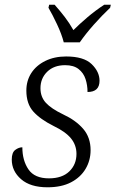

<svg xmlns="http://www.w3.org/2000/svg" viewBox="-20 -786 491 816"><path d="M182 10Q109 10 69.5 -24.5Q30 -59 30 -108Q30 -138 45 -149Q60 -160 75 -160Q75 -104 101 -66Q127 -28 188 -28Q244 -28 274.5 -57.5Q305 -87 305 -132Q305 -169 282 -197.5Q259 -226 207 -251Q151 -279 121.5 -312Q92 -345 92 -401Q92 -443 113 -475.5Q134 -508 172.5 -527Q211 -546 261 -546Q336 -546 369.5 -513.5Q403 -481 403 -443Q403 -395 352 -395Q352 -424 343.5 -450Q335 -476 314 -492.5Q293 -509 257 -509Q209 -509 180.5 -481Q152 -453 152 -411Q152 -374 175 -349Q198 -324 248 -300Q302 -275 333.5 -238.5Q365 -202 365 -148Q365 -104 343.5 -68Q322 -32 281.5 -11Q241 10 182 10ZM251 -606Q242 -641 222.5 -682.5Q203 -724 186 -753L189 -766H212Q236 -739 255.5 -713.5Q275 -688 292 -658Q318 -684 351.5 -712.5Q385 -741 423 -766H451L448 -753Q413 -720 378.5 -681Q344 -642 319 -606Z"/></svg>

Font: Noto Serif Light
Style: Italic
Weight: 300
Italic angle: -12°
Designer: Monotype Design Team
Foundry: Monotype Imaging Inc.
Version: Version 2.013